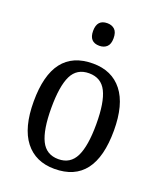

<svg xmlns="http://www.w3.org/2000/svg" viewBox="-141 -850 804 951"><g transform="rotate(20 260.5 -374.0)"><path d="M49 -269Q49 -546 262 -546Q362 -546 417 -476Q472 -406 472 -269Q472 10 259 10Q159 10 104 -60.5Q49 -131 49 -269ZM379 -269Q379 -384 351.5 -439Q324 -494 260 -494Q196 -494 169 -439Q142 -384 142 -269Q142 -154 169.5 -98Q197 -42 261 -42Q324 -42 351.5 -98Q379 -154 379 -269ZM206 -698Q206 -758 260 -758Q284 -758 299 -744Q314 -730 314 -698Q314 -667 299 -653Q284 -639 260 -639Q206 -639 206 -698Z"/></g></svg>

Font: Noto Serif Narrow
Style: Regular
Weight: 400
Width: 4
Designer: Monotype Design Team
Foundry: Monotype Imaging Inc.
Version: Version 1.001